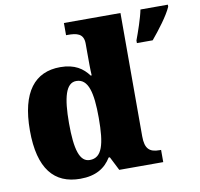

<svg xmlns="http://www.w3.org/2000/svg" viewBox="-84 -848 984 946"><g transform="rotate(-10 408.0 -375.0)"><path d="M243 10C321 10 368 -20 398 -69H404L439 0H659V-61H651C602 -61 579 -80 579 -143V-760H296V-699H304C348 -699 384 -693 384 -641V-596C384 -557 384 -512 386 -482H381C353 -520 313 -549 240 -549C113 -549 39 -460 39 -267C39 -75 113 10 243 10ZM633 -613V-600H712C749 -644 798 -708 816 -750V-760H679C671 -719 647 -650 633 -613ZM305 -73C254 -73 235 -138 235 -269C235 -397 254 -468 306 -468C366 -468 384 -397 384 -270C384 -137 366 -73 305 -73Z"/></g></svg>

Font: Noto Serif Thai Black
Style: Regular
Weight: 900
Designer: Monotype Design Team
Foundry: Monotype Imaging Inc.
Version: Version 2.002